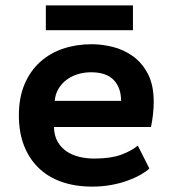

<svg xmlns="http://www.w3.org/2000/svg" viewBox="-20 -678 640 712"><path d="M534 -53Q521 -41 500.5 -29.5Q480 -18 452.5 -8Q425 2 392 8Q359 14 322 14Q258 14 207.5 -4Q157 -22 122 -56.5Q87 -91 68.5 -139.5Q50 -188 50 -250Q50 -316 71 -365.5Q92 -415 128.5 -448Q165 -481 214 -497.5Q263 -514 320 -514Q358 -514 398.5 -504Q439 -494 473 -469.5Q507 -445 528.5 -404Q550 -363 550 -300Q550 -257 540 -207H180Q181 -175 193.5 -153Q206 -131 226.5 -117Q247 -103 273.5 -96.5Q300 -90 330 -90Q390 -90 428.5 -104Q467 -118 491 -138ZM318 -410Q292 -410 269 -403Q246 -396 227.5 -382.5Q209 -369 197 -349Q185 -329 183 -304H429Q429 -353 401.5 -381.5Q374 -410 318 -410ZM150 -658H473V-566H150Z"/></svg>

Font: PT Mono
Style: Bold
Weight: 700
Monospace: yes
Designer: A.Korolkova, I.Chaeva
Foundry: ParaType Ltd
Version: Version 1.000 OFL